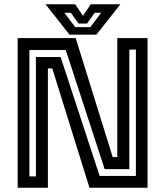

<svg xmlns="http://www.w3.org/2000/svg" viewBox="-20 -878 772 898"><path d="M117.5 -53H148V-611.5H263.5L446 -55H615.5V-646H585V-87H469.5L287.5 -644H117.5ZM62.5 0V-700H334L507 -143.5H528.5V-700H670V0H398.5L224.5 -558H204V0ZM305 -716 193 -858H331.5L368 -804L404.5 -858H543L431 -716ZM332 -751H402.5L453 -818H423L387 -768H347L311.5 -818H281.5Z"/></svg>

Font: Tourney Thin SemiBold
Style: Regular
Weight: 600
Version: Version 1.015